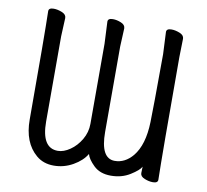

<svg xmlns="http://www.w3.org/2000/svg" viewBox="-80 -801 977 907"><g transform="rotate(10 408.0 -348.0)"><path d="M389 -66Q369 -32 326 -7.5Q283 17 234 17Q184 17 150 -12Q85 -67 85 -178Q85 -591 82 -697Q82 -713 106 -713Q125 -713 146 -704.5Q167 -696 167 -679L163 -591V-182Q163 -55 241 -55Q269 -55 299.5 -76Q330 -97 350.5 -132Q371 -167 371 -207V-591L366 -697Q366 -713 390 -713Q409 -713 429.5 -704.5Q450 -696 450 -679L446 -591V-182Q446 -55 514 -55Q563 -55 600 -99Q646 -155 649 -265Q651 -319 652 -591L647 -697Q647 -713 671 -713Q690 -713 711 -704.5Q732 -696 732 -679L730 -591Q730 -119 733 -3Q733 13 709 13Q690 13 669 4.5Q648 -4 648 -20L649 -51Q640 -33 600 -8Q560 17 508 17Q456 17 425.5 -12.5Q395 -42 389 -66Z"/></g></svg>

Font: LXGW WenKai Lite Medium
Style: Regular
Weight: 500
Designer: LXGW / Fontworks Inc.
Foundry: LXGW / Fontworks Inc.
Version: Version 1.511; March 25, 2025